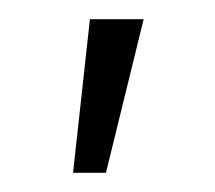

<svg xmlns="http://www.w3.org/2000/svg" viewBox="-20 -767 223 199"><path d="M73.2 -747.1H128.9L89.8 -587.9H55.7Z"/></svg>

Font: Pretendard JP ExtraLight
Style: Regular
Weight: 200
Designer: Base glyphs from Inter by Rasmus Andersson; Hangeul glyphs from Noto Sans CJK(Source Han Sans) by Jang Soo-young and Kan
Foundry: Kil Hyung-jin
Version: Version 1.309